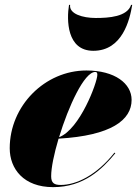

<svg xmlns="http://www.w3.org/2000/svg" viewBox="-20 -760 572 790"><path d="M268.5 -740H264C254 -679 254 -551 364 -551C484 -551 514 -679 524 -740H519.5C503.5 -691 428 -686 374 -686C320 -686 263.5 -703 268.5 -740ZM190.5 -35C190.5 -70 202.5 -127.5 221 -189.5C438.5 -202 521.5 -266.5 521.5 -349C521.5 -416.5 452.5 -470 335.5 -470C165 -470 20 -325 20 -150C20 -65 77.5 10 198.5 10C325 10 400.5 -64 454.5 -129.5L451 -132C377 -38.5 293.5 1 230 1C203.5 1 190.5 -6.5 190.5 -35ZM372 -464C378.5 -464 380.5 -460 380.5 -452.5C380.5 -421 308.5 -227.5 223 -195.5C261.5 -322 326.5 -464 372 -464Z"/></svg>

Font: Bodoni* 36pt Fatface
Style: Italic
Weight: 900
Italic angle: -13°
Version: Version 2.3